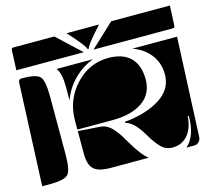

<svg xmlns="http://www.w3.org/2000/svg" viewBox="-92 -740 929 841"><g transform="rotate(-15 372.5 -320.0)"><path d="M0 -10 20 -475Q21 -490 35 -490Q100 -490 117.5 -472Q135 -454 135 -380V-120Q135 -46 117.5 -28Q100 -10 35 -10ZM194 -490H359Q308 -471 269.5 -432Q231 -393 213 -342V-408Q213 -463 194 -490ZM423 -184 424 -189Q521 -198 583.5 -237.5Q646 -277 646 -345Q646 -396 617 -434Q588 -472 537 -490H740L720 -40Q719 -27 710.5 -18.5Q702 -10 690 -10H654Q700 -50 700 -141H695Q691 -86 664.5 -56Q638 -26 596 -26Q566 -26 545 -47Q524 -68 501 -107Q462 -175 423 -184ZM213 -100V-203L313 -196Q329 -195 343.5 -187Q358 -179 371.5 -163Q385 -147 393.5 -134Q402 -121 415 -98Q452 -34 483 -10H311Q256 -10 234.5 -30Q213 -50 213 -100ZM213 -210V-250Q213 -344 275 -411Q337 -478 425 -478Q490 -478 524.5 -444Q559 -410 559 -345Q559 -280 509 -245Q459 -210 372 -210ZM22 -530 26 -620Q26 -630 36 -630H221L328 -530ZM372 -530 479 -630H745L741 -540Q741 -530 731 -530ZM276 -630H424L404 -608Q355 -553 352 -538H348Q345 -553 296 -608Z"/></g></svg>

Font: PrimecolorCV1
Style: Medium
Weight: 500
Designer: gluk
Foundry: gluk
Version: Version 0.672